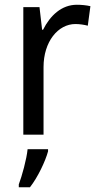

<svg xmlns="http://www.w3.org/2000/svg" viewBox="-20 -632 413 807"><path d="M303 -612C239 -612 191 -567 161 -507H157L146 -602H78V-66H163V-350C163 -457 224 -531 297 -531C314 -531 334 -528 349 -524L360 -606C343 -610 322 -612 303 -612ZM182 4V-5H96C92 37 72 109 59 143V155H106C139 113 171 45 182 4Z"/></svg>

Font: Noto Sans Malayalam UI SemiCondensed
Style: Regular
Weight: 400
Width: 4
Designer: Jelle Bosma - Monotype Design Team
Foundry: Monotype Imaging Inc.
Version: Version 2.104